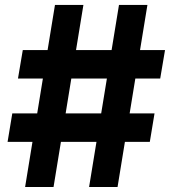

<svg xmlns="http://www.w3.org/2000/svg" viewBox="-20 -747 690 767"><path d="M335.9 0H449.6L479 -180.4H578.5L597.3 -294H497.9L520.6 -433.2H620L639.2 -546.9H539.4L568.9 -727.3H455.3L425.8 -546.9H283.7L313.2 -727.3H199.6L170.1 -546.9H71L51.8 -433.2H151.3L128.6 -294H29.1L10.3 -180.4H109.7L80.3 0H193.9L223.4 -180.4H365.4ZM242.2 -294 264.9 -433.2H407L384.2 -294Z"/></svg>

Font: Karasuma Gothic
Style: Bold
Weight: 700
Designer: Rasmus Andersson / Ryoko Nishizuka
Foundry: Genbu
Version: Version 1.00